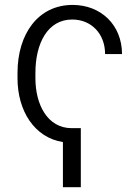

<svg xmlns="http://www.w3.org/2000/svg" viewBox="-20 -573 568 784"><path d="M310 -49.7H272C174 -50.1 124.6 -146 124.6 -253.2V-275.6C124.6 -396.7 175.1 -493.3 274.5 -493.3C351.6 -493.6 409.1 -436.4 409.1 -352.3H478.3C478 -470.9 392.4 -552.9 276.6 -552.9C136 -552.9 51.5 -434.7 51.5 -275.6V-253.2C51.5 -120.7 120.4 -11 236.9 7.1V191.4H310Z"/></svg>

Font: Karasuma Gothic
Style: Light
Weight: 300
Designer: Rasmus Andersson / Ryoko Nishizuka
Foundry: rsms
Version: Version 1.00